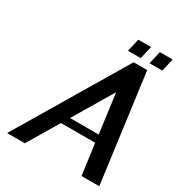

<svg xmlns="http://www.w3.org/2000/svg" viewBox="-191 -951 1006 1079"><g transform="rotate(30 311.5 -411.5)"><path d="M531 -823 512 -740H595L614 -823ZM391 -823 372 -740H455L474 -823ZM520 -700H432L15 0H130L249 -200H471L498 0H613ZM431 -505 465 -250H279Z"/></g></svg>

Font: Pfennig
Style: BoldItalic
Weight: 700
Italic angle: -13°
Version: Version 20100423